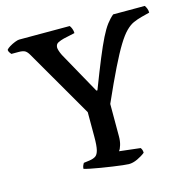

<svg xmlns="http://www.w3.org/2000/svg" viewBox="-104 -807 903 909"><g transform="rotate(-15 348.0 -352.0)"><path d="M418 0Q410 0 388.5 -2.5Q367 -5 339.5 -9Q312 -13 284.5 -17.5Q257 -22 235 -26.5Q213 -31 204 -34Q204 -43 207.5 -50.5Q211 -58 213 -61L243 -65Q262 -68 272.5 -75.5Q283 -83 288 -103.5Q293 -124 293 -167V-288L101 -620Q92 -636 82 -642Q72 -648 51 -648H15Q13 -651 8.5 -656.5Q4 -662 3 -671Q8 -678 20.5 -685.5Q33 -693 47 -698.5Q61 -704 68 -704H316Q321 -698 325 -687.5Q329 -677 329 -666L274 -654Q258 -650 245 -643.5Q232 -637 232 -620Q232 -616 235 -605.5Q238 -595 245 -581L359 -376H364Q397 -462 420.5 -519Q444 -576 462 -612Q480 -648 496 -669Q512 -690 529 -704H684Q689 -697 692.5 -688Q696 -679 696 -668L657 -658Q634 -652 615 -643.5Q596 -635 576.5 -615.5Q557 -596 534 -558.5Q511 -521 480 -458Q449 -395 406 -298V-139Q406 -116 400.5 -97.5Q395 -79 388 -71L491 -59Q493 -57 496 -50.5Q499 -44 499 -34Q483 -21 460.5 -10.5Q438 0 418 0Z"/></g></svg>

Font: Texturina Medium 12pt Medium
Style: Regular
Weight: 500
Version: Version 1.002